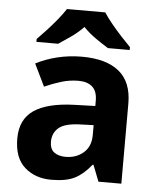

<svg xmlns="http://www.w3.org/2000/svg" viewBox="-54 -813 713 869"><g transform="rotate(5 302.0 -378.0)"><path d="M302 -557Q412 -557 470.5 -509.5Q529 -462 529 -364V0H425L396 -74H392Q357 -30 318 -10Q279 10 211 10Q138 10 90 -32.5Q42 -75 42 -163Q42 -250 103 -291.5Q164 -333 286 -337L381 -340V-364Q381 -407 358.5 -427Q336 -447 296 -447Q256 -447 218 -435.5Q180 -424 142 -407L93 -508Q137 -531 190.5 -544Q244 -557 302 -557ZM323 -251Q251 -249 223 -225Q195 -201 195 -162Q195 -128 215 -113.5Q235 -99 267 -99Q315 -99 348 -127.5Q381 -156 381 -208V-253ZM389 -766Q403 -744 425.5 -716.5Q448 -689 472 -663Q496 -637 514 -619V-606H415Q389 -622 358 -643.5Q327 -665 301 -692Q275 -665 245 -644Q215 -623 189 -606H90V-619Q109 -638 132.5 -663.5Q156 -689 178.5 -716.5Q201 -744 215 -766Z"/></g></svg>

Font: Noto Sans Hanifi Rohingya
Style: Bold
Weight: 700
Designer: Monotype Design Team and DaltonMaag
Foundry: Google LLC
Version: Version 2.102; ttfautohint (v1.8.4.7-5d5b)